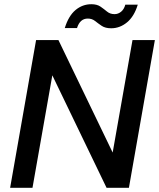

<svg xmlns="http://www.w3.org/2000/svg" viewBox="-20 -890 754 910"><path d="M28 0 151 -700H257L514 -167L608 -700H714L591 0H485L228 -533L134 0ZM287 -757Q305 -815 338 -842.5Q371 -870 413 -870Q440 -870 456.5 -858.5Q473 -847 487.5 -835Q502 -823 523 -823Q540 -823 554 -834.5Q568 -846 574 -868H633Q616 -812 582 -784Q548 -756 507 -756Q479 -756 462 -767.5Q445 -779 430.5 -790.5Q416 -802 396 -802Q359 -802 345 -757Z"/></svg>

Font: DeepMind Sans Medium
Style: Italic
Weight: 500
Italic angle: -10°
Designer: Jonny Pinhorn / Modifications: Colophon Foundry
Foundry: Colophon Foundry
Version: Version 1.002; ttfautohint (v1.8.2)